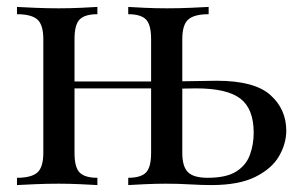

<svg xmlns="http://www.w3.org/2000/svg" viewBox="-20 -534 874 554"><path d="M582 -514V-493Q541 -493 523.5 -478Q506 -463 506 -421V-93Q506 -53 522.5 -37Q539 -21 579 -21Q633 -21 661.5 -39Q690 -57 701 -87Q712 -117 712 -151Q712 -220 673.5 -249.5Q635 -279 546 -279Q534 -279 514 -278.5Q494 -278 475.5 -277.5Q457 -277 446 -277L444 -299Q494 -299 540 -300Q586 -301 605 -301Q714 -301 760 -260Q806 -219 806 -157Q806 -120 785.5 -84Q765 -48 717.5 -24Q670 0 590 0Q562 0 528 -2Q494 -4 458 -4Q430 -4 398 -2.5Q366 -1 350 0V-21Q386 -21 401 -36Q416 -51 416 -93V-421Q416 -463 401 -478Q386 -493 350 -493V-514Q366 -513 397.5 -511.5Q429 -510 462 -510Q495 -510 530 -511.5Q565 -513 582 -514ZM261 -514V-493Q225 -493 210 -478Q195 -463 195 -421V-93Q195 -51 210 -36Q225 -21 261 -21V0Q245 -1 212 -2.5Q179 -4 149 -4Q116 -4 81 -2.5Q46 -1 29 0V-21Q70 -21 87.5 -36Q105 -51 105 -93V-421Q105 -463 87.5 -478Q70 -493 29 -493V-514Q46 -513 81 -511.5Q116 -510 149 -510Q182 -510 213.5 -511.5Q245 -513 261 -514ZM435 -299V-279H126V-299Z"/></svg>

Font: Playfair Display
Style: Regular
Weight: 400
Designer: Claus Eggers Sørensen
Foundry: Claus Eggers Sørensen
Version: Version 1.203